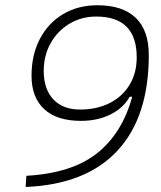

<svg xmlns="http://www.w3.org/2000/svg" viewBox="-20 -723 626 746"><path d="M79.6 3.4 82.5 -40Q258.8 -49.8 356.9 -127.4Q455.1 -205.1 493.7 -347.2H483.9Q459 -302.7 408.9 -278.1Q358.9 -253.4 294.9 -253.4Q200.7 -253.4 151.6 -299.1Q102.5 -344.7 102.5 -428.7Q102.5 -509.8 134.8 -571.5Q167 -633.3 224.9 -668Q282.7 -702.6 358.4 -702.6Q456.5 -702.6 507.3 -653.8Q558.1 -605 558.1 -509.3Q558.1 -268.1 435.8 -137Q313.5 -5.9 79.6 3.4ZM291 -297.4Q356.9 -297.4 406.5 -322.8Q456.1 -348.1 483.6 -393.8Q511.2 -439.5 511.2 -500Q511.2 -658.7 354 -658.7Q296.4 -658.7 250 -630.9Q203.6 -603 176.8 -555.2Q149.9 -507.3 149.9 -447.3Q149.9 -376.5 187.3 -336.9Q224.6 -297.4 291 -297.4Z"/></svg>

Font: CaskaydiaCove NFP ExtraLight
Style: Italic
Weight: 200
Italic angle: -10°
Designer: Aaron Bell
Foundry: Saja Typeworks
Version: Version 2111.001; VTT 6.35;Nerd Fonts 3.1.1